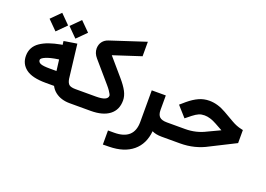

<svg xmlns="http://www.w3.org/2000/svg" viewBox="-126 -1037 2216 1600"><g transform="rotate(20 982.0 -237.5)"><path d="M285.6 -604.5 367.7 -687 450.2 -604.5Q447.3 -601.6 444.3 -598.1Q438 -591.8 410.2 -564.2Q382.3 -536.6 367.7 -522ZM108.9 -604.5 191.4 -687 273.4 -604.5 191.4 -522ZM529.8 0H507.3Q468.8 0 436 -10Q403.3 -20 377.2 -40.5Q351.1 -61 335.4 -91.3H260.3Q141.1 -91.3 85.2 -133.3Q29.3 -175.3 29.3 -247.6Q29.3 -287.1 46.1 -318.4Q63 -349.6 95.7 -371.8Q128.4 -394 171.6 -409.2Q214.8 -424.3 272 -435.1L285.6 -437L283.7 -451.2L281.7 -469.7L300.3 -473.1L377.4 -485.4L397.5 -488.3L399.9 -468.3L433.1 -189Q439.5 -151.9 456.8 -139.4Q474.1 -127 512.7 -127H529.8Q535.2 -127 538.6 -106.4Q542 -85.9 542 -66.9V-61.5Q542 -41.5 538.8 -20.8Q535.6 0 529.8 0ZM312 -214.8 299.8 -312.5 291.5 -311.5Q225.1 -301.8 186.8 -285.6Q148.4 -269.5 148.4 -253.9Q148.4 -233.9 170.2 -224.4Q191.9 -214.8 252.9 -214.8Z M524.9 -127H694.8Q797.4 -127 797.4 -172.9Q797.4 -176.8 792.7 -186.3Q788.1 -195.8 776.4 -212.9Q764.6 -230 747.6 -249.5L594.2 -427.7Q562 -464.8 562 -506.8Q562.5 -542 581.3 -566.9Q600.1 -591.8 633.8 -602.5L944.3 -704.1V-677.2V-589.8V-575.7L700.2 -496.1L831.1 -343.8Q875.5 -292.5 896.5 -252.4Q917.5 -212.4 917.5 -172.9Q917.5 -89.4 858.9 -44.7Q800.3 0 693.8 0H524.9Q519 0 515.9 -20.8Q512.7 -41.5 512.7 -61.5V-66.9Q512.7 -85.9 516.1 -106.4Q519.5 -127 524.9 -127Z M1331.1 0H1323.2Q1269.5 0 1236.3 -17.1Q1225.6 98.6 1148.7 162.4Q1071.8 226.1 939.9 228L904.8 228.5L884.8 229V209V123.5V104H904.3H938.5Q1113.3 104 1113.3 -54.7V-315.4V-335H1132.8H1218.3H1237.8V-315.4V-206.5Q1237.8 -164.6 1257.6 -145.8Q1277.3 -127 1323.2 -127H1331.1Q1336.4 -127 1339.8 -106.4Q1343.3 -85.9 1343.3 -66.9V-61.5Q1343.3 -41.5 1340.1 -20.8Q1336.9 0 1331.1 0Z M1326.2 -127H1484.9Q1581.5 -127 1664.6 -169.9L1772.5 -220.7L1707 -256.8Q1648.4 -289.6 1598.6 -289.6Q1571.3 -289.6 1549.3 -280.3Q1527.3 -271 1498.5 -248.5L1463.9 -220.7L1449.2 -209L1437 -222.7L1380.9 -285.6L1367.7 -300.8L1382.8 -313.5L1412.6 -339.4Q1460 -378.9 1503.4 -398.4Q1546.9 -418 1595.7 -418Q1669.4 -418 1745.1 -374.5L1837.4 -321.3Q1880.4 -296.4 1924.3 -287.1L1939.9 -283.7V-268.1V-180.2V-168L1929.2 -162.6L1725.6 -60.1Q1616.2 0 1485.8 0H1326.2Q1320.3 0 1317.1 -20.8Q1314 -41.5 1314 -61.5V-66.9Q1314 -85.9 1317.4 -106.4Q1320.8 -127 1326.2 -127Z"/></g></svg>

Font: Shabnam WOL
Style: Bold-WOL
Weight: 700
Foundry: DejaVu fonts team - Redesigned by Saber Rastikerdar - Based on Vazir font
Version: Version 5.0.0